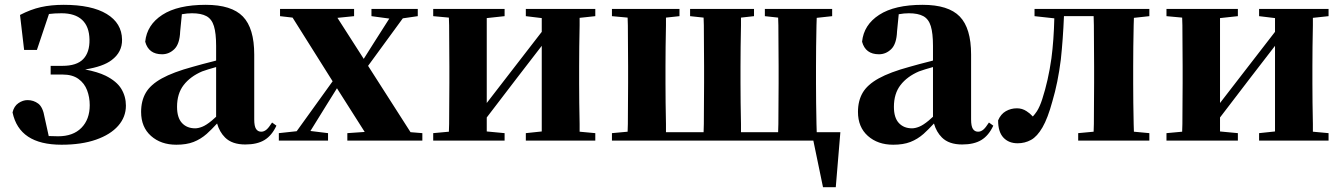

<svg xmlns="http://www.w3.org/2000/svg" viewBox="-20 -583 5563 796"><path d="M235 17Q147 17 96.5 -16.5Q46 -50 32 -117Q38 -143 56.5 -155.5Q75 -168 94 -168Q119 -168 138.5 -153.5Q158 -139 165 -96L182 -19Q198 -18 221 -18Q283 -18 317.5 -53Q352 -88 352 -147Q352 -180 341 -209Q330 -238 305 -256Q280 -274 239 -274H190V-310H239Q298 -310 325 -338Q352 -366 351 -419Q350 -473 320.5 -500.5Q291 -528 235 -528Q206 -528 183 -525L133 -376H80L63 -521Q107 -544 149.5 -553.5Q192 -563 244 -563Q360 -563 422.5 -525Q485 -487 486 -419Q487 -367 443 -334Q408 -307 333 -295Q385 -285 418 -269Q464 -246 483 -214.5Q502 -183 502 -145Q502 -98 470 -61.5Q438 -25 378 -4Q318 17 235 17ZM125 -508Q121 -506 116 -504Z M711 17Q647 17 606 -19.5Q565 -56 565 -119Q565 -165 584.5 -198.5Q604 -232 651 -258Q698 -284 779 -306Q817 -317 869 -330Q872 -331 876 -332V-393Q876 -445 867 -474.5Q858 -504 836 -516Q814 -528 776 -528Q756 -528 734 -524L727 -453Q725 -401 703 -379.5Q681 -358 652 -358Q596 -358 582 -410Q589 -480 653 -521.5Q717 -563 833 -563Q940 -563 987 -514.5Q1034 -466 1034 -357V-88Q1034 -60 1041.5 -48.5Q1049 -37 1063 -37Q1074 -37 1084 -45Q1094 -53 1108 -75L1126 -62Q1107 -21 1076.5 -2.5Q1046 16 997 16Q942 16 913 -13Q890 -36 880 -71Q857 -46 837 -28Q812 -6 782.5 5.5Q753 17 711 17ZM876 -305Q840 -295 818 -287Q769 -266 741.5 -230.5Q714 -195 714 -140Q714 -95 734.5 -73Q755 -51 789 -51Q802 -51 818.5 -57.5Q835 -64 858 -83Q866 -90 876 -99ZM674 -509Q668 -507 662 -505Z M1136 0V-31L1210 -39L1359 -246L1193 -510L1141 -516V-546H1448V-516L1379 -509L1488 -339L1529 -404L1594 -506L1520 -516V-546H1712V-516L1650 -507L1506 -310L1682 -35L1731 -31V0H1420V-31L1492 -36L1377 -217L1337 -153L1267 -40L1340 -31V0Z M1776 0V-31L1841 -37Q1841 -51 1842 -69Q1842 -111 1842.5 -157Q1843 -203 1843 -238V-308Q1843 -343 1842.5 -389Q1842 -435 1842 -478Q1841 -495 1841 -510L1776 -516V-546H2072V-516L1998 -508V-156L2093 -279L2226 -451V-508L2160 -516V-546H2448V-516L2383 -509Q2383 -495 2383 -478Q2382 -435 2381.5 -389Q2381 -343 2381 -308V-238Q2381 -203 2381.5 -157Q2382 -111 2383 -69Q2383 -51 2383 -37L2448 -31V0H2160V-31L2226 -38V-393L2125 -262L1998 -96V-38L2072 -31V0Z M3392 193 3352 0H2517V-31L2582 -37Q2582 -51 2583 -69Q2583 -111 2583.5 -157Q2584 -203 2584 -238V-308Q2584 -343 2583.5 -389Q2583 -435 2583 -478Q2582 -495 2582 -510L2517 -516V-546H2797V-516L2741 -510Q2741 -495 2741 -478Q2740 -435 2739.5 -389Q2739 -343 2739 -308V-238Q2739 -203 2739.5 -157Q2740 -111 2741 -69Q2741 -50 2741 -35H2897Q2897 -50 2898 -69Q2898 -111 2898.5 -157Q2899 -203 2899 -238V-308Q2899 -343 2898.5 -389Q2898 -435 2898 -478Q2897 -495 2897 -510L2841 -516V-546H3106V-516L3052 -510Q3052 -495 3052 -478Q3051 -435 3050.5 -389Q3050 -343 3050 -308V-238Q3050 -203 3050.5 -157Q3051 -111 3052 -69Q3052 -50 3052 -35H3206Q3206 -50 3207 -69Q3207 -111 3207.5 -157Q3208 -203 3208 -238V-308Q3208 -343 3207.5 -389Q3207 -435 3207 -478Q3206 -495 3206 -510L3151 -516V-546H3430V-516L3366 -509Q3365 -495 3365 -478Q3364 -435 3363.5 -389Q3363 -343 3363 -308V-238Q3363 -203 3363.5 -157Q3364 -111 3365 -69Q3365 -50 3366 -35H3464L3445 193Z M3683 17Q3619 17 3578 -19.5Q3537 -56 3537 -119Q3537 -165 3556.5 -198.5Q3576 -232 3623 -258Q3670 -284 3751 -306Q3789 -317 3841 -330Q3844 -331 3848 -332V-393Q3848 -445 3839 -474.5Q3830 -504 3808 -516Q3786 -528 3748 -528Q3728 -528 3706 -524L3699 -453Q3697 -401 3675 -379.5Q3653 -358 3624 -358Q3568 -358 3554 -410Q3561 -480 3625 -521.5Q3689 -563 3805 -563Q3912 -563 3959 -514.5Q4006 -466 4006 -357V-88Q4006 -60 4013.5 -48.5Q4021 -37 4035 -37Q4046 -37 4056 -45Q4066 -53 4080 -75L4098 -62Q4079 -21 4048.5 -2.5Q4018 16 3969 16Q3914 16 3885 -13Q3862 -36 3852 -71Q3829 -46 3809 -28Q3784 -6 3754.5 5.5Q3725 17 3683 17ZM3848 -305Q3812 -295 3790 -287Q3741 -266 3713.5 -230.5Q3686 -195 3686 -140Q3686 -95 3706.5 -73Q3727 -51 3761 -51Q3774 -51 3790.5 -57.5Q3807 -64 3830 -83Q3838 -90 3848 -99ZM3646 -509Q3640 -507 3634 -505Z M4199 11Q4162 11 4140 -12.5Q4118 -36 4118 -84Q4129 -110 4150 -122Q4171 -134 4196 -134Q4218 -134 4236 -122Q4249 -114 4262 -100Q4271 -110 4279 -122Q4291 -141 4301 -172Q4326 -249 4339 -341Q4349 -417 4351 -507L4269 -516V-546H4745V-516L4681 -509Q4680 -495 4680 -478Q4679 -435 4678.5 -389Q4678 -343 4678 -308V-238Q4678 -203 4678.5 -157Q4679 -111 4680 -69Q4680 -51 4681 -37L4745 -31V0H4450V-31L4514 -37Q4514 -51 4515 -69Q4515 -111 4515.5 -157Q4516 -203 4516 -238V-308Q4516 -343 4515.5 -389Q4515 -435 4515 -478Q4514 -499 4514 -516H4391Q4387 -419 4378 -336Q4366 -240 4343 -163Q4324 -93 4302 -55Q4280 -17 4254.5 -3Q4229 11 4199 11Z M4816 0V-31L4881 -37Q4881 -51 4882 -69Q4882 -111 4882.5 -157Q4883 -203 4883 -238V-308Q4883 -343 4882.5 -389Q4882 -435 4882 -478Q4881 -495 4881 -510L4816 -516V-546H5112V-516L5038 -508V-156L5133 -279L5266 -451V-508L5200 -516V-546H5488V-516L5423 -509Q5423 -495 5423 -478Q5422 -435 5421.5 -389Q5421 -343 5421 -308V-238Q5421 -203 5421.5 -157Q5422 -111 5423 -69Q5423 -51 5423 -37L5488 -31V0H5200V-31L5266 -38V-393L5165 -262L5038 -96V-38L5112 -31V0Z"/></svg>

Font: Early Summer Mincho Heavy
Style: Regular
Weight: 900
Designer: GuiWonder
Version: Version 1.002